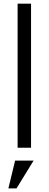

<svg xmlns="http://www.w3.org/2000/svg" viewBox="-20 -827 272 1075"><path d="M78.6 -806.6H153.8V0H78.6ZM64.5 72.3H168L72.3 228H26.9Z"/></svg>

Font: Glacial Indifference
Style: Regular
Weight: 400
Designer: Alfredo Marco Pradil
Foundry: Alfredo Marco Pradil
Version: Version 1.312